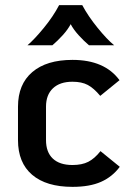

<svg xmlns="http://www.w3.org/2000/svg" viewBox="-20 -715 511 747"><path d="M50 -170V-300Q50 -387 105.5 -434.5Q161 -482 262 -482Q387 -482 445 -403L370 -342Q345 -372 321.5 -384.5Q298 -397 262 -397Q213 -397 186 -371.5Q159 -346 159 -300V-170Q159 -123 185.5 -98Q212 -73 262 -73Q299 -73 323.5 -85.5Q348 -98 371 -127L446 -66Q417 -27 373 -7.5Q329 12 262 12Q160 12 105 -35Q50 -82 50 -170ZM210 -695H300Q323 -652 359.5 -607Q396 -562 424 -539H326Q306 -556 286 -578Q266 -600 255 -621Q244 -600 224 -578Q204 -556 184 -539H87Q114 -562 150.5 -606.5Q187 -651 210 -695Z"/></svg>

Font: KoHo SemiBold
Style: Regular
Weight: 600
Designer: Cadson Demak & Katatrad Team
Foundry: Cadson Demak Co.,Ltd.
Version: Version 1.000; ttfautohint (v1.6)